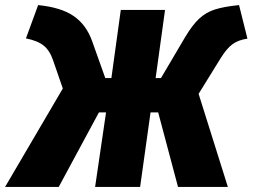

<svg xmlns="http://www.w3.org/2000/svg" viewBox="-66 -735 993 755"><path d="M907 -583Q871 -578 848 -561Q825 -544 801 -505L715 -366L830 0H634L556 -293H526L485 0H308L351 -293H323L165 0H-46L181 -387L143 -497Q130 -536 106 -555.5Q82 -575 36 -584L84 -715Q174 -706 223.5 -672Q273 -638 296 -574L348 -428H372L409 -696H583L546 -428H567L662 -589Q690 -636 716.5 -661Q743 -686 778.5 -697.5Q814 -709 874 -715Z"/></svg>

Font: Fira Sans Condensed Black
Style: Italic
Weight: 900
Width: 3
Italic angle: -8°
Designer: Carrois Corporate & Edenspiekermann AG
Foundry: Carrois Corporate GbR & Edenspiekermann AG
Version: Version 4.203